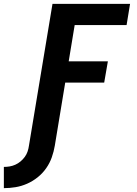

<svg xmlns="http://www.w3.org/2000/svg" viewBox="-88 -755 708 995"><path d="M-68 220V110Q-53 110 -38 107.5Q-23 105 -8.5 98.5Q6 92 18.5 81.5Q31 71 40.5 58Q50 45 55 30Q60 15 62 0L184 -735H586L568 -625H299L268 -437H471L452 -327H250L196 0Q191 30 180.5 60Q170 90 151.5 116.5Q133 143 107.5 163.5Q82 184 52.5 197Q23 210 -7.5 215Q-38 220 -68 220Z"/></svg>

Font: Iosevka Curly XBdExObl
Style: Regular
Weight: 800
Width: 7
Italic angle: -9°
Monospace: yes
Designer: Belleve Invis
Foundry: Belleve Invis
Version: Version 11.1.0; ttfautohint (v1.8.3)